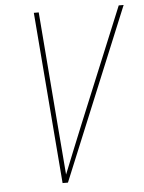

<svg xmlns="http://www.w3.org/2000/svg" viewBox="-53 -777 613 820"><g transform="rotate(-5 254.0 -367.5)"><path d="M182 0 123 -735H144L183 -245Q187 -193 191.5 -140.5Q196 -88 200 -35Q221 -88 242.5 -140.5Q264 -193 285 -245L487 -735H508L205 0Z"/></g></svg>

Font: Iosevka SS04 Thin
Style: Italic
Weight: 100
Italic angle: -9°
Monospace: yes
Designer: Belleve Invis
Foundry: Belleve Invis
Version: Version 19.0.0; ttfautohint (v1.8.4)